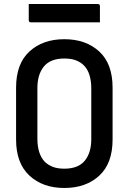

<svg xmlns="http://www.w3.org/2000/svg" viewBox="-20 -915 640 955"><path d="M300 -720Q407 -720 473.5 -659Q540 -598 540 -479V-221Q540 -102 473.5 -41Q407 20 300 20Q193 20 126.5 -41.5Q60 -103 60 -221V-479Q60 -598 126.5 -659Q193 -720 300 -720ZM166 -223Q166 -188 175 -159Q184 -130 203 -110Q220 -94 243 -85Q266 -76 300 -76Q369 -76 401.5 -115.5Q434 -155 434 -223V-477Q434 -512 425 -541.5Q416 -571 397 -590Q381 -606 357.5 -615Q334 -624 300 -624Q231 -624 198.5 -584.5Q166 -545 166 -477ZM123 -895H466Q477 -895 477 -884V-804H134Q123 -804 123 -815Z"/></svg>

Font: Recursive Mn Lnr St Med
Style: Regular
Weight: 500
Monospace: yes
Version: Version 1.079;hotconv 1.0.112;makeotfexe 2.5.65598; ttfautoh